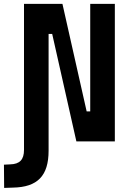

<svg xmlns="http://www.w3.org/2000/svg" viewBox="-57 -713 663 968"><path d="M-36.1 234.4 7.3 232.9C132.3 231 188 173.3 188 46.9V-542H206.1L328.1 0H522V-693.4H397.9V-151.4H379.9L257.8 -693.4H64V43C64 91.3 43 114.7 -6.3 115.7L-37.1 117.2Z"/></svg>

Font: CaskaydiaCove Nerd Font
Style: Bold
Weight: 700
Designer: Aaron Bell
Foundry: Saja Typeworks
Version: Version 2111.1;Nerd Fonts 2.3.0